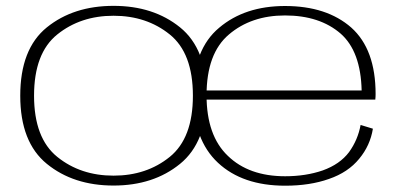

<svg xmlns="http://www.w3.org/2000/svg" viewBox="-20 -614 1352 640"><path d="M358.5 4.5Q491.5 4.5 580.2 -67.8Q669 -140 669 -295Q669 -451 580.2 -522.8Q491.5 -594.5 358.5 -594.5Q225 -594.5 136.2 -522.8Q47.5 -451 47.5 -295Q47.5 -140 136.2 -67.8Q225 4.5 358.5 4.5ZM358.5 -28.5Q248.5 -28.5 171 -91Q93.5 -153.5 93.5 -295Q93.5 -437 171 -499.2Q248.5 -561.5 358.5 -561.5Q468.5 -561.5 545.8 -499.2Q623 -437 623 -295Q623 -153.5 545.8 -91Q468.5 -28.5 358.5 -28.5ZM930.5 5V-26.5Q809.5 -26.5 739.5 -94.5Q668.5 -162 668.5 -296.5Q668.5 -436 743 -499Q817.5 -562.5 930 -562.5Q1046 -562.5 1116 -501.5Q1182.5 -442.5 1185.5 -312.5H660.5V-282H1231Q1232 -291 1232 -300.5Q1232 -449.5 1151 -522Q1069 -594 930 -594Q796 -594 710.5 -521.5Q624 -449.5 624 -297Q624 -148.5 706.5 -71.5Q788.5 5 930.5 5ZM930.5 -26.5V5Q1013 5 1076.5 -17.5Q1140.5 -39.5 1177.5 -85Q1214 -129 1223 -185L1182 -197.5Q1173 -148 1143.5 -107Q1113 -66.5 1056 -46Q999.5 -26.5 930.5 -26.5Z"/></svg>

Font: Anybody Expanded ExtraLight
Style: Regular
Weight: 250
Width: 7
Version: Version 1.113;gftools[0.9.25]